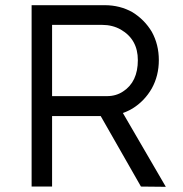

<svg xmlns="http://www.w3.org/2000/svg" viewBox="-20 -720 706 741"><path d="M181 0H102V-700H384Q443 -700 491 -673Q538 -644 566 -597Q593 -548 593 -488Q593 -428 566 -379Q538 -330 491 -301Q442 -272 384 -272H181ZM620 1 524 0 347 -310 428 -329ZM181 -624V-349H393Q428 -349 455 -367Q512 -404 512 -488Q512 -568 446 -606Q414 -624 374 -624Z"/></svg>

Font: Rilu
Style: Regular
Weight: 500
Designer: Alí Sinisterra
Foundry: Alí Sinisterra
Version: 0.1